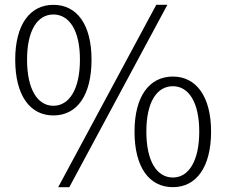

<svg xmlns="http://www.w3.org/2000/svg" viewBox="-20 -762 937 795"><path d="M201 -284C299 -284 359 -367 359 -515C359 -660 299 -742 201 -742C104 -742 43 -660 43 -515C43 -367 104 -284 201 -284ZM201 -324C135 -324 92 -393 92 -515C92 -636 135 -702 201 -702C267 -702 311 -636 311 -515C311 -393 267 -324 201 -324ZM221 13H267L673 -742H627ZM696 13C792 13 854 -69 854 -217C854 -363 792 -445 696 -445C598 -445 537 -363 537 -217C537 -69 598 13 696 13ZM696 -27C629 -27 586 -95 586 -217C586 -339 629 -405 696 -405C761 -405 805 -339 805 -217C805 -95 761 -27 696 -27Z"/></svg>

Font: Noto Sans CJK JP Light
Style: Regular
Weight: 300
Designer: Ryoko NISHIZUKA (kana & ideographs); Paul D. Hunt (Latin, Greek & Cyrillic); Wenlong ZHANG (bopomofo); Sandoll Communica
Foundry: Adobe Systems Incorporated
Version: Version 1.004;PS 1.004;hotconv 1.0.82;makeotf.lib2.5.63406